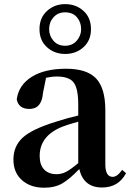

<svg xmlns="http://www.w3.org/2000/svg" viewBox="-20 -878 621 914"><path d="M290 -819.3Q255.9 -819.3 234.9 -795.9Q213.9 -772.5 213.9 -739.3Q213.9 -708 234.4 -684.1Q254.9 -660.2 290 -660.2Q324.2 -660.2 345.2 -684.1Q366.2 -708 366.2 -739.3Q366.2 -772.5 346.2 -795.9Q326.2 -819.3 290 -819.3ZM290 -621.1Q239.3 -621.1 203.6 -653.3Q168 -685.5 168 -739.3Q168 -793 203.6 -825.7Q239.3 -858.4 290 -858.4Q341.8 -858.4 377.4 -826.2Q413.1 -793.9 413.1 -739.3Q413.1 -685.5 377.4 -653.3Q341.8 -621.1 290 -621.1ZM352.5 -101.6V-298.8Q293.9 -282.2 278.3 -275.4Q168.9 -232.4 168.9 -135.7Q168.9 -92.8 190.4 -70.8Q211.9 -48.8 249 -48.8Q273.4 -48.8 294.9 -60.1Q316.4 -71.3 352.5 -101.6ZM561.5 -69.3 580.1 -53.7Q543.9 14.6 465.8 14.6Q377.9 14.6 357.4 -73.2Q311.5 -25.4 276.4 -4.9Q241.2 15.6 189.5 15.6Q125 15.6 84.5 -20.5Q43.9 -56.6 43.9 -118.2Q43.9 -181.6 87.4 -222.2Q130.9 -262.7 244.1 -297.9Q304.7 -317.4 352.5 -328.1V-378.9Q352.5 -457 330.6 -485.4Q308.6 -513.7 251 -513.7Q225.6 -513.7 199.2 -507.8L184.6 -435.5Q178.7 -359.4 120.1 -359.4Q68.4 -359.4 59.6 -405.3Q69.3 -473.6 130.9 -512.2Q192.4 -550.8 294.9 -550.8Q393.6 -550.8 437.5 -504.4Q481.4 -458 481.4 -353.5V-95.7Q481.4 -36.1 516.6 -36.1Q538.1 -36.1 561.5 -69.3Z"/></svg>

Font: GenRyuMin TW TTF Bold
Style: Regular
Weight: 700
Version: Version 1.300